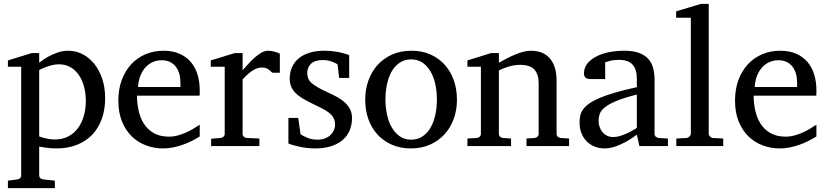

<svg xmlns="http://www.w3.org/2000/svg" viewBox="-20 -757 4285 995"><path d="M424.8 -233.9Q424.8 -272.5 415.8 -306.9Q406.7 -341.3 389.2 -367.4Q371.6 -393.6 345.5 -408.7Q319.3 -423.8 285.2 -423.8Q266.1 -423.8 247.8 -418.9Q229.5 -414.1 215.3 -408.7Q198.7 -402.3 183.1 -394V-49.8Q194.8 -45.4 208 -42Q219.2 -39.1 233.9 -36.6Q248.5 -34.2 264.2 -34.2Q305.2 -34.2 335.4 -50.8Q365.7 -67.4 385.5 -95Q405.3 -122.6 415 -158.7Q424.8 -194.8 424.8 -233.9ZM524.9 -248Q524.9 -189 507.6 -140.9Q490.2 -92.8 457.8 -58.8Q425.3 -24.9 378.2 -6.3Q331.1 12.2 272 12.2Q258.3 12.2 242.7 11Q227.1 9.8 213.9 7.8Q198.2 5.9 183.1 2.9V151.9Q183.1 161.1 189.5 166.5Q195.8 171.9 205.1 172.9L264.2 179.2V217.8H21V179.2L68.8 172.9Q78.1 171.9 84 166.5Q89.8 161.1 89.8 151.9V-411.1H21V-443.8L144 -481.9H183.1V-432.1Q204.6 -449.2 229 -462.9Q250 -474.6 277.3 -484.4Q304.7 -494.1 334 -494.1Q372.6 -494.1 407.2 -476.6Q441.9 -459 468 -426.8Q494.1 -394.5 509.5 -349.1Q524.9 -303.7 524.9 -248Z M1015.1 -49.8Q994.1 -36.6 971.4 -25.4Q948.7 -14.2 924.6 -5.9Q900.4 2.4 875.5 7.3Q850.6 12.2 825.2 12.2Q779.8 12.2 737.8 -3.2Q695.8 -18.6 663.8 -49.3Q631.8 -80.1 612.5 -126.7Q593.3 -173.3 593.3 -235.8Q593.3 -294.4 610.8 -342Q628.4 -389.6 659.7 -423.6Q690.9 -457.5 733.9 -475.8Q776.9 -494.1 828.1 -494.1Q874.5 -494.1 909.7 -478.8Q944.8 -463.4 968.3 -436.3Q991.7 -409.2 1003.4 -371.3Q1015.1 -333.5 1015.1 -289.1V-275.9Q1015.1 -268.1 1014.2 -261.2H689.9Q689.9 -223.1 698 -185.1Q706.1 -147 725.1 -116.7Q744.1 -86.4 776.4 -67.6Q808.6 -48.8 856.9 -48.8Q878.4 -48.8 899.4 -54.4Q920.4 -60.1 940.7 -68.8Q960.9 -77.6 979.5 -88.6Q998 -99.6 1015.1 -110.8ZM915 -328.1Q915 -353 909.2 -374.3Q903.3 -395.5 891.4 -411.1Q879.4 -426.8 861.1 -435.8Q842.8 -444.8 817.9 -444.8Q793 -444.8 771.5 -435.3Q750 -425.8 733.6 -407.7Q717.3 -389.6 707.3 -364Q697.3 -338.4 695.3 -306.2H915Z M1391.1 -379.9Q1381.3 -391.1 1368.7 -399.2Q1356 -407.2 1337.4 -407.2Q1313 -407.2 1288.1 -390.9Q1263.2 -374.5 1237.3 -345.2V-64Q1237.3 -54.7 1243.2 -48.8Q1249 -43 1258.3 -42L1324.2 -39.1V0H1074.2V-38.1L1123.5 -42Q1132.3 -43 1138.4 -48.8Q1144.5 -54.7 1144.5 -64V-411.1H1072.3V-443.8L1196.3 -481.9H1237.3V-393.1Q1248 -404.8 1263.4 -422.1Q1278.8 -439.5 1296.4 -455.6Q1314 -471.7 1332.8 -482.9Q1351.6 -494.1 1369.1 -494.1Q1377 -494.1 1385.7 -492.7Q1394.5 -491.2 1402.8 -489Q1411.1 -486.8 1418.2 -484.1Q1425.3 -481.4 1430.2 -479V-379.9Z M1804.2 -145Q1804.2 -108.4 1791 -79.1Q1777.8 -49.8 1753.4 -29.5Q1729 -9.3 1693.4 1.5Q1657.7 12.2 1613.3 12.2Q1590.3 12.2 1568.6 9.5Q1546.9 6.8 1528.6 2.7Q1510.3 -1.5 1496.1 -5.9Q1481.9 -10.3 1474.6 -13.2V-146H1525.4L1537.6 -61Q1552.7 -51.3 1575 -42.2Q1597.2 -33.2 1626.5 -33.2Q1647.9 -33.2 1664.6 -39.8Q1681.2 -46.4 1692.6 -57.1Q1704.1 -67.9 1710.2 -81.8Q1716.3 -95.7 1716.3 -110.8Q1716.3 -131.8 1708 -146.7Q1699.7 -161.6 1684.1 -173.6Q1668.5 -185.5 1645.8 -196.8Q1623 -208 1594.2 -222.2Q1566.9 -235.4 1545.9 -248.3Q1524.9 -261.2 1510.5 -276.1Q1496.1 -291 1488.8 -308.8Q1481.4 -326.7 1481.4 -349.1Q1481.4 -382.3 1493.4 -409.2Q1505.4 -436 1528.3 -454.8Q1551.3 -473.6 1584.7 -483.9Q1618.2 -494.1 1661.6 -494.1Q1683.6 -494.1 1703.6 -491.7Q1723.6 -489.3 1740.2 -485.8Q1756.8 -482.4 1769.5 -478.5Q1782.2 -474.6 1789.6 -471.2V-353H1737.3L1729.5 -422.9Q1718.8 -431.2 1697.8 -438.5Q1676.8 -445.8 1653.3 -445.8Q1611.8 -445.8 1592 -427Q1572.3 -408.2 1572.3 -378.9Q1572.3 -361.8 1577.9 -349.1Q1583.5 -336.4 1596.4 -325.2Q1609.4 -314 1630.6 -302.2Q1651.9 -290.5 1683.6 -275.9Q1710 -264.2 1731.9 -251.5Q1753.9 -238.8 1770 -223.1Q1786.1 -207.5 1795.2 -188.5Q1804.2 -169.4 1804.2 -145Z M2244.1 -241.2Q2244.1 -282.2 2236.1 -319.8Q2228 -357.4 2211.4 -386.2Q2194.8 -415 2169.9 -432.1Q2145 -449.2 2111.3 -449.2Q2076.7 -449.2 2051.3 -432.1Q2025.9 -415 2009.5 -386.2Q1993.2 -357.4 1985.4 -319.8Q1977.5 -282.2 1977.5 -241.2Q1977.5 -200.7 1985.6 -163.1Q1993.7 -125.5 2010.3 -96.7Q2026.9 -67.9 2051.8 -50.5Q2076.7 -33.2 2110.4 -33.2Q2144.5 -33.2 2169.9 -50.3Q2195.3 -67.4 2211.7 -96.2Q2228 -125 2236.1 -162.6Q2244.1 -200.2 2244.1 -241.2ZM2348.1 -240.2Q2348.1 -187 2331.3 -140.9Q2314.5 -94.7 2283.4 -60.8Q2252.4 -26.9 2208.3 -7.3Q2164.1 12.2 2109.4 12.2Q2054.7 12.2 2010.7 -7.1Q1966.8 -26.4 1936 -60.1Q1905.3 -93.8 1888.9 -139.9Q1872.6 -186 1872.6 -240.2Q1872.6 -293.5 1889.2 -339.8Q1905.8 -386.2 1937 -420.7Q1968.3 -455.1 2012.5 -474.6Q2056.6 -494.1 2112.3 -494.1Q2168 -494.1 2211.9 -474.1Q2255.9 -454.1 2286.1 -419.7Q2316.4 -385.3 2332.3 -339.1Q2348.1 -293 2348.1 -240.2Z M2708.5 0V-39.1L2750.5 -42Q2759.3 -43 2765.4 -48.8Q2771.5 -54.7 2771.5 -64V-324.2Q2771.5 -371.6 2749.5 -396.2Q2727.5 -420.9 2675.3 -420.9Q2646.5 -420.9 2618.7 -412.8Q2590.8 -404.8 2565.4 -392.1V-64Q2565.4 -54.7 2571.3 -48.8Q2577.1 -43 2586.4 -42L2628.4 -39.1V0H2402.3V-39.1L2451.2 -42Q2460.4 -43 2466.3 -48.8Q2472.2 -54.7 2472.2 -64V-411.1H2402.3V-443.8L2524.4 -481.9H2565.4V-432.1Q2586.4 -443.8 2608.2 -455.1Q2629.9 -466.3 2651.4 -475.1Q2672.9 -483.9 2692.9 -489Q2712.9 -494.1 2730.5 -494.1Q2795.9 -494.1 2830.1 -453.6Q2864.3 -413.1 2864.3 -339.8V-64Q2864.3 -54.7 2870.4 -48.8Q2876.5 -43 2885.3 -42L2929.2 -39.1V0Z M3280.3 -267.1Q3212.9 -250 3173.3 -233.4Q3133.8 -216.8 3113.5 -200Q3093.3 -183.1 3087.6 -165.8Q3082 -148.4 3082 -129.9Q3082 -114.3 3087.2 -99.4Q3092.3 -84.5 3101.8 -72.8Q3111.3 -61 3125.2 -54Q3139.2 -46.9 3157.2 -46.9Q3177.2 -46.9 3199 -54.2Q3220.7 -61.5 3238.8 -70.3Q3259.8 -80.6 3280.3 -94.2ZM3293.5 0 3280.3 -59.1Q3253.9 -39.1 3226.1 -23.4Q3213.9 -16.6 3200.2 -10.3Q3186.5 -3.9 3172.1 1.2Q3157.7 6.3 3142.8 9.3Q3127.9 12.2 3113.3 12.2Q3085.9 12.2 3062.3 2.9Q3038.6 -6.3 3021 -23.9Q3003.4 -41.5 2993.4 -66.4Q2983.4 -91.3 2983.4 -123Q2983.4 -141.6 2987.1 -158.2Q2990.7 -174.8 3002 -190.4Q3013.2 -206.1 3033.4 -220.5Q3053.7 -234.9 3086.7 -249Q3119.6 -263.2 3167.2 -277.1Q3214.8 -291 3280.3 -305.2V-348.1Q3280.3 -398.4 3257.8 -422.6Q3235.4 -446.8 3187 -446.8Q3160.6 -446.8 3142.1 -441.9Q3123.5 -437 3116.2 -434.1V-347.2H3043.5Q3036.6 -347.2 3030 -348.1Q3023.4 -349.1 3018.1 -352.3Q3012.7 -355.5 3009.5 -361.1Q3006.3 -366.7 3006.3 -376Q3006.3 -406.7 3024.9 -429Q3043.5 -451.2 3073.2 -465.8Q3103 -480.5 3140.1 -487.3Q3177.2 -494.1 3214.4 -494.1Q3260.7 -494.1 3291.3 -482.9Q3321.8 -471.7 3339.6 -451.7Q3357.4 -431.6 3364.7 -404.3Q3372.1 -377 3372.1 -344.2V-64Q3372.1 -54.7 3378.2 -48.8Q3384.3 -43 3393.1 -42L3441.4 -39.1V0Z M3484.9 0V-39.1L3538.1 -42Q3544.9 -42 3552.5 -49.1Q3560.1 -56.2 3560.1 -63V-665H3483.9V-698.2L3611.8 -736.8H3652.8V-63Q3652.8 -56.2 3659.9 -49.1Q3667 -42 3673.8 -42L3728 -39.1V0Z M4210.9 -49.8Q4189.9 -36.6 4167.2 -25.4Q4144.5 -14.2 4120.4 -5.9Q4096.2 2.4 4071.3 7.3Q4046.4 12.2 4021 12.2Q3975.6 12.2 3933.6 -3.2Q3891.6 -18.6 3859.6 -49.3Q3827.6 -80.1 3808.3 -126.7Q3789.1 -173.3 3789.1 -235.8Q3789.1 -294.4 3806.6 -342Q3824.2 -389.6 3855.5 -423.6Q3886.7 -457.5 3929.7 -475.8Q3972.7 -494.1 4023.9 -494.1Q4070.3 -494.1 4105.5 -478.8Q4140.6 -463.4 4164.1 -436.3Q4187.5 -409.2 4199.2 -371.3Q4210.9 -333.5 4210.9 -289.1V-275.9Q4210.9 -268.1 4210 -261.2H3885.7Q3885.7 -223.1 3893.8 -185.1Q3901.9 -147 3920.9 -116.7Q3939.9 -86.4 3972.2 -67.6Q4004.4 -48.8 4052.7 -48.8Q4074.2 -48.8 4095.2 -54.4Q4116.2 -60.1 4136.5 -68.8Q4156.7 -77.6 4175.3 -88.6Q4193.8 -99.6 4210.9 -110.8ZM4110.8 -328.1Q4110.8 -353 4105 -374.3Q4099.1 -395.5 4087.2 -411.1Q4075.2 -426.8 4056.9 -435.8Q4038.6 -444.8 4013.7 -444.8Q3988.8 -444.8 3967.3 -435.3Q3945.8 -425.8 3929.4 -407.7Q3913.1 -389.6 3903.1 -364Q3893.1 -338.4 3891.1 -306.2H4110.8Z"/></svg>

Font: BabelStone Ogham Bound
Style: Italic
Weight: 400
Italic angle: -30°
Designer: Andrew West
Foundry: BabelStone
Version: Version 2.02 March 14, 2022